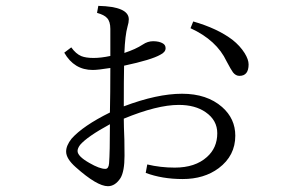

<svg xmlns="http://www.w3.org/2000/svg" viewBox="-20 -624 1040 655"><path d="M356.4 -433.1V-525.4Q356.4 -550.8 345.2 -562.5Q335.9 -573.2 311 -580.1L315.4 -604Q419.4 -601.6 419.4 -558.1Q419.4 -547.4 415 -533.2Q406.7 -503.4 404.3 -443.4Q442.9 -456.1 467.3 -472.2Q483.9 -483.4 502.4 -483.4Q523.4 -483.4 536.1 -475.6Q544.9 -470.2 544.9 -459.5Q544.9 -446.3 527.3 -437.5Q497.1 -419.9 403.3 -399.9Q402.3 -354 402.3 -261.2Q516.1 -304.2 601.1 -304.2Q686 -304.2 737.8 -258.8Q782.7 -219.2 782.7 -161.1Q782.7 -92.8 726.1 -50.3Q676.3 -13.2 603 -13.2Q533.2 -13.2 477.1 -34.2L482.4 -63Q527.3 -52.2 576.2 -52.2Q646 -52.2 686 -88.4Q721.2 -119.6 721.2 -169.4Q721.2 -213.9 681.6 -241.2Q646 -266.1 589.8 -266.1Q516.1 -266.1 402.3 -219.2Q402.3 -194.8 404.3 -147Q404.8 -113.8 404.8 -92.8Q404.8 -39.6 391.1 -16.6Q373 11.2 348.1 11.2Q311 11.2 238.3 -53.7Q205.6 -82.5 205.6 -106.9Q205.6 -127.4 224.1 -150.9Q263.2 -194.8 355 -240.2Q356.4 -304.2 356.4 -392.1Q314 -385.3 296.4 -385.3Q232.9 -385.3 199.2 -444.3L223.1 -462.4Q238.8 -440.4 257.3 -432.6Q272.9 -426.3 299.3 -426.3Q324.7 -426.3 356.4 -433.1ZM355 -200.2Q277.8 -158.2 253.4 -129.9Q244.6 -118.2 244.6 -108.9Q244.6 -90.8 285.2 -67.9Q319.8 -47.9 339.4 -47.9Q350.6 -47.9 352.1 -66.9Q355 -104.5 355 -200.2ZM629.9 -527.8 639.2 -550.8Q721.2 -527.3 772.9 -488.3Q798.8 -467.8 814.5 -442.9Q828.1 -420.9 828.1 -404.3Q828.1 -365.2 796.9 -365.2Q784.2 -365.2 774.9 -377Q768.1 -386.2 752.9 -415Q719.2 -486.8 629.9 -527.8Z"/></svg>

Font: I.MingCP
Style: Regular
Weight: 400
Designer: I.Font Project
Version: Version 8.000; Sep 06, 2022